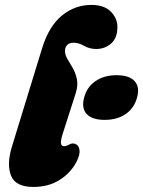

<svg xmlns="http://www.w3.org/2000/svg" viewBox="-20 -747 581 780"><path d="M351 -727Q403.5 -727 430.2 -699.8Q457 -672.5 457 -637Q457 -593 431.8 -570.5Q406.5 -548 371 -548Q344 -548 321.5 -560.8Q299 -573.5 279 -573.5Q262 -573.5 253 -564.2Q244 -555 244 -540.5Q244 -524 254.2 -507Q264.5 -490 276 -469.8Q287.5 -449.5 292.5 -424.8Q297.5 -400 287.5 -368L236.5 -209Q225.5 -175 227.8 -164Q230 -153 240 -153Q248.5 -153 260.5 -159.5Q275 -168 287.5 -161.5Q299.5 -157 302.8 -138.5Q306 -120 291 -90Q267 -44 221.8 -15.8Q176.5 12.5 116 12.5Q43 12.5 24.8 -33.5Q6.5 -79.5 28.5 -151.5L151.5 -552.5Q179 -641 231.8 -684Q284.5 -727 351 -727ZM405 -260Q354.5 -260 332.2 -283.8Q310 -307.5 322 -351.5Q333 -393.5 368 -417.5Q403 -441.5 453.5 -441.5Q505 -441.5 526.8 -417.5Q548.5 -393.5 537 -351.5Q525.5 -308 491 -284Q456.5 -260 405 -260Z"/></svg>

Font: Fraunces 72pt SuperSoft Black
Style: Italic
Weight: 900
Italic angle: -16°
Version: Version 1.000;[b76b70a41]